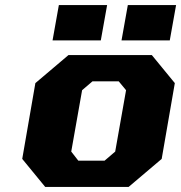

<svg xmlns="http://www.w3.org/2000/svg" viewBox="-20 -740 717 760"><path d="M188 -580 213 -720H404L379 -580ZM461 -580 486 -720H677L652 -580ZM159 0 68 -111 120 -411 251 -522H581L672 -411L620 -111L489 0ZM290 -104H394L436 -140L479 -383L450 -418H346L305 -383L262 -140Z"/></svg>

Font: Tomorrow
Style: Bold Italic
Weight: 700
Italic angle: -10°
Designer: Tony de Marco, Monica Rizzolli
Foundry: Just in Type
Version: Version 2.002